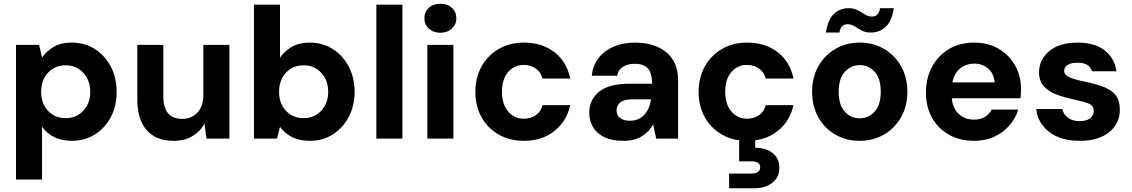

<svg xmlns="http://www.w3.org/2000/svg" viewBox="-20 -745 6087 1032"><path d="M66 220V-504H190L206 -436Q229 -468 267 -492Q305 -516 366 -516Q436 -516 490.5 -481Q545 -446 576 -386.5Q607 -327 607 -251Q607 -175 575.5 -115.5Q544 -56 489.5 -22Q435 12 367 12Q312 12 271.5 -8Q231 -28 206 -64V220ZM333 -110Q390 -110 427.5 -149.5Q465 -189 465 -251Q465 -314 427.5 -354Q390 -394 333 -394Q275 -394 238 -354Q201 -314 201 -252Q201 -189 238 -149.5Q275 -110 333 -110Z M912 12Q819 12 768.5 -45.5Q718 -103 718 -212V-504H858V-226Q858 -106 960 -106Q1009 -106 1041 -139.5Q1073 -173 1073 -235V-504H1213V0H1090L1079 -81Q1057 -39 1014.5 -13.5Q972 12 912 12Z M1646 12Q1588 12 1548.5 -9Q1509 -30 1485 -63L1469 0H1345V-720H1485V-435Q1509 -470 1548 -493Q1587 -516 1645 -516Q1714 -516 1768.5 -481.5Q1823 -447 1854.5 -387Q1886 -327 1886 -252Q1886 -176 1854.5 -116.5Q1823 -57 1769 -22.5Q1715 12 1646 12ZM1612 -110Q1669 -110 1706.5 -149.5Q1744 -189 1744 -251Q1744 -314 1706.5 -354Q1669 -394 1612 -394Q1554 -394 1517 -354Q1480 -314 1480 -252Q1480 -189 1517 -149.5Q1554 -110 1612 -110Z M2003 0V-720H2143V0Z M2347 -569Q2309 -569 2285 -591.5Q2261 -614 2261 -647Q2261 -681 2285 -703Q2309 -725 2347 -725Q2385 -725 2409 -703Q2433 -681 2433 -647Q2433 -614 2409 -591.5Q2385 -569 2347 -569ZM2277 0V-504H2417V0Z M2796 12Q2720 12 2661 -21.5Q2602 -55 2568.5 -114.5Q2535 -174 2535 -250Q2535 -328 2568.5 -388Q2602 -448 2661 -482Q2720 -516 2796 -516Q2893 -516 2959.5 -465Q3026 -414 3045 -323H2896Q2887 -357 2860 -376.5Q2833 -396 2795 -396Q2744 -396 2711 -357.5Q2678 -319 2678 -252Q2678 -185 2711 -146Q2744 -107 2795 -107Q2833 -107 2860 -126Q2887 -145 2896 -180H3045Q3026 -93 2959.5 -40.5Q2893 12 2796 12Z M3331 12Q3268 12 3227 -8.5Q3186 -29 3166.5 -63.5Q3147 -98 3147 -140Q3147 -208 3199.5 -251.5Q3252 -295 3362 -295H3485Q3485 -350 3463.5 -376Q3442 -402 3391 -402Q3354 -402 3328.5 -386Q3303 -370 3297 -338H3161Q3166 -392 3196.5 -432Q3227 -472 3277.5 -494Q3328 -516 3392 -516Q3499 -516 3562 -463.5Q3625 -411 3625 -312V0H3507L3491 -76Q3469 -37 3430 -12.5Q3391 12 3331 12ZM3365 -96Q3415 -96 3444 -129Q3473 -162 3479 -210V-211H3378Q3334 -211 3314 -194.5Q3294 -178 3294 -152Q3294 -124 3314 -110Q3334 -96 3365 -96Z M3996 12Q3920 12 3861 -21.5Q3802 -55 3768.5 -114.5Q3735 -174 3735 -250Q3735 -328 3768.5 -388Q3802 -448 3861 -482Q3920 -516 3996 -516Q4093 -516 4159.5 -465Q4226 -414 4245 -323H4096Q4087 -357 4060 -376.5Q4033 -396 3995 -396Q3944 -396 3911 -357.5Q3878 -319 3878 -252Q3878 -185 3911 -146Q3944 -107 3995 -107Q4033 -107 4060 -126Q4087 -145 4096 -180H4245Q4226 -93 4159.5 -40.5Q4093 12 3996 12ZM3899 267V188H4016Q4066 188 4066 154Q4066 122 4016 122H3953V-4H4039V49Q4072 49 4101.5 60Q4131 71 4150 95Q4169 119 4169 157Q4169 194 4150 218.5Q4131 243 4101 255Q4071 267 4036 267Z M4600 12Q4528 12 4470 -21.5Q4412 -55 4378.5 -114.5Q4345 -174 4345 -252Q4345 -329 4378.5 -388.5Q4412 -448 4470 -482Q4528 -516 4601 -516Q4674 -516 4732 -482Q4790 -448 4823.5 -388.5Q4857 -329 4857 -252Q4857 -174 4823 -114.5Q4789 -55 4731 -21.5Q4673 12 4600 12ZM4600 -109Q4648 -109 4681 -145Q4714 -181 4714 -252Q4714 -323 4681.5 -359Q4649 -395 4601 -395Q4554 -395 4521 -359Q4488 -323 4488 -252Q4488 -181 4520.5 -145Q4553 -109 4600 -109ZM4661 -570Q4632 -570 4611.5 -581Q4591 -592 4573.5 -603.5Q4556 -615 4536 -615Q4499 -615 4492 -570H4419Q4430 -639 4462 -670Q4494 -701 4542 -701Q4570 -701 4590.5 -690Q4611 -679 4628.5 -667.5Q4646 -656 4667 -656Q4704 -656 4710 -701H4784Q4774 -633 4741 -601.5Q4708 -570 4661 -570Z M5216 12Q5140 12 5081.5 -20.5Q5023 -53 4990 -111.5Q4957 -170 4957 -247Q4957 -325 4989.5 -385.5Q5022 -446 5080 -481Q5138 -516 5217 -516Q5291 -516 5347.5 -483Q5404 -450 5436 -393.5Q5468 -337 5468 -265Q5468 -255 5467.5 -243Q5467 -231 5465 -217H5096Q5100 -165 5132.5 -133.5Q5165 -102 5215 -102Q5251 -102 5274.5 -117Q5298 -132 5310 -156H5453Q5439 -109 5405.5 -70.5Q5372 -32 5324 -10Q5276 12 5216 12ZM5217 -403Q5174 -403 5141.5 -377.5Q5109 -352 5099 -302H5326Q5323 -348 5292.5 -375.5Q5262 -403 5217 -403Z M5785 12Q5680 12 5618.5 -36.5Q5557 -85 5550 -159H5690Q5695 -132 5719 -113Q5743 -94 5783 -94Q5822 -94 5840.5 -110Q5859 -126 5859 -147Q5859 -177 5832 -188Q5805 -199 5757 -209Q5709 -219 5665 -234.5Q5621 -250 5593 -278.5Q5565 -307 5565 -357Q5565 -424 5619.5 -470Q5674 -516 5772 -516Q5864 -516 5917.5 -474.5Q5971 -433 5981 -362H5849Q5837 -408 5771 -408Q5737 -408 5718.5 -396Q5700 -384 5700 -364Q5700 -343 5726.5 -330.5Q5753 -318 5802 -308Q5861 -296 5905 -280.5Q5949 -265 5974 -236.5Q5999 -208 5999 -154Q5999 -81 5941.5 -34.5Q5884 12 5785 12Z"/></svg>

Font: DM Sans ExtraBold
Style: Regular
Weight: 800
Designer: Colophon Foundry, Jonny Pinhorn
Foundry: Colophon Foundry
Version: Version 4.004; ttfautohint (v1.8.4.7-5d5b)